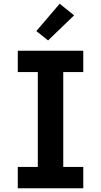

<svg xmlns="http://www.w3.org/2000/svg" viewBox="-20 -1006 540 1026"><path d="M75 0V-114H182V-621H75V-735H425V-621H318V-114H425V0ZM237 -790 174 -840 299 -986 376 -924Z"/></svg>

Font: Iosevka Curly Heavy
Style: Regular
Weight: 900
Monospace: yes
Designer: Belleve Invis
Foundry: Belleve Invis
Version: Version 22.1.2; ttfautohint (v1.8.4)